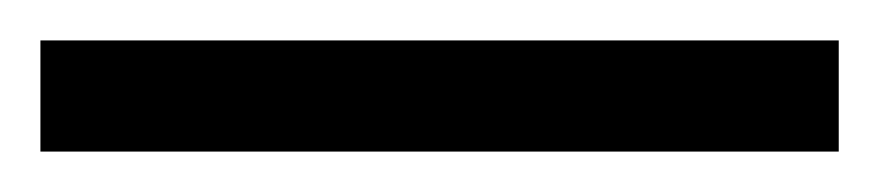

<svg xmlns="http://www.w3.org/2000/svg" viewBox="-24 -835 435 95"><path d="M-4 -760V-815H391V-760Z"/></svg>

Font: Noto Serif Tamil Condensed Light
Style: Regular
Weight: 300
Width: 3
Designer: Indian Type Foundry, Tom Grace, and the Monotype Design Team
Foundry: Monotype Imaging Inc.
Version: Version 2.004; ttfautohint (v1.8.4.7-5d5b)